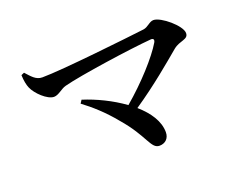

<svg xmlns="http://www.w3.org/2000/svg" viewBox="-98 -814 1195 955"><g transform="rotate(-20 500.0 -336.0)"><path d="M313 -385 302 -368C349 -333 403 -286 456 -221C556 -106 554 -37 600 -37C629 -37 652 -56 652 -90C652 -148 615 -203 560 -251C677 -330 775 -414 836 -465C873 -495 915 -484 915 -519C915 -558 824 -635 784 -635C762 -635 747 -611 722 -608C632 -597 272 -556 168 -556C134 -556 115 -582 90 -609L74 -602C75 -572 80 -548 87 -532C102 -496 155 -445 190 -445C215 -445 238 -471 263 -477C350 -500 629 -540 739 -549C753 -550 758 -542 750 -528C712 -464 621 -363 523 -280C460 -326 383 -363 313 -385Z"/></g></svg>

Font: Noto Serif CJK SC SemiBold
Style: Regular
Weight: 600
Designer: Ryoko NISHIZUKA 西塚涼子 (kana & ideographs); Frank Grießhammer (Latin, Greek & Cyrillic); Wenlong ZHANG 张文龙 (bopomofo); San
Foundry: Adobe
Version: Version 2.001;hotconv 1.1.0;makeotfexe 2.6.0